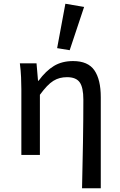

<svg xmlns="http://www.w3.org/2000/svg" viewBox="-20 -827 640 1025"><path d="M418 178Q419 119 420.5 56.5Q422 -6 423 -67.5Q424 -129 424.5 -187Q425 -245 425 -295Q425 -360 405.5 -387.5Q386 -415 338 -415Q318 -415 300 -410.5Q282 -406 265 -395.5Q248 -385 230.5 -366.5Q213 -348 193 -321V0H94V-350Q94 -379 92.5 -414.5Q91 -450 86 -489H175L183 -396H186Q225 -449 268 -475Q311 -501 370 -501Q450 -501 484 -451.5Q518 -402 518 -308V178ZM352 -559 285 -570 329 -807 429 -790Z"/></svg>

Font: SauceCodePro Nerd Font Mono
Style: Regular
Weight: 500
Monospace: yes
Designer: Paul D. Hunt, Teo Tuominen
Foundry: Adobe Systems Incorporated
Version: Version 2.030;PS 1.000;hotconv 16.6.51;makeotf.lib2.5.65220;